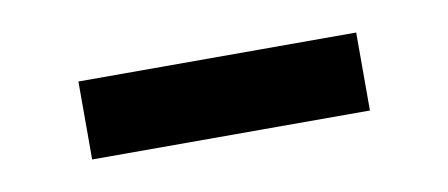

<svg xmlns="http://www.w3.org/2000/svg" viewBox="-27 -358 453 194"><g transform="rotate(-10 199.5 -261.0)"><path d="M57 -221V-301H342V-221Z"/></g></svg>

Font: Anek Latin Medium
Style: Regular
Weight: 500
Designer: Yesha Goshar
Foundry: Ek Type
Version: Version 1.003